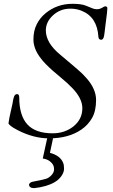

<svg xmlns="http://www.w3.org/2000/svg" viewBox="-20 -724 592 1004"><path d="M159.2 259.8Q131.8 259.8 131.8 240.2Q131.8 238.3 136.7 233.2Q141.6 228 149.4 226.6Q216.8 213.9 227.8 208.3Q238.8 202.6 246.1 195.3Q262.7 178.7 262.7 162.4Q262.7 146 256.6 136.5Q250.5 127 241.7 120.1Q225.6 107.4 203.6 105L226.6 -0.5H257.3L241.2 75.2Q295.9 89.8 310.5 128.4Q314.9 139.2 314.9 158.2Q314.9 177.2 300.8 197Q286.6 216.8 264.2 229.5Q224.6 252.4 159.2 259.8ZM80.6 -214.8Q80.6 -120.1 123 -73.5Q165.5 -26.9 255.4 -26.9Q316.9 -26.9 362.3 -61.5Q410.6 -99.6 410.6 -158.2Q410.6 -208 360.4 -261.2Q346.2 -275.9 331.3 -289.8Q316.4 -303.7 296.6 -319.8Q276.9 -335.9 257.1 -353.3Q237.3 -370.6 219 -389.2Q200.7 -407.7 186.5 -428.2Q154.8 -473.1 154.8 -517.8Q154.8 -562.5 171.9 -596.7Q189 -630.9 217.8 -654.3Q277.3 -704.1 359.9 -704.1Q405.3 -704.1 429.2 -694.3Q453.1 -684.6 463.9 -680.2Q474.6 -675.8 485.6 -675.8Q496.6 -675.8 502.7 -678.2Q508.8 -680.7 513.7 -683.3Q518.6 -686 522.9 -688.5Q527.3 -690.9 531.7 -690.9Q541.5 -689.5 541.3 -681.4Q541 -673.3 540.5 -668.5Q540 -663.6 539.1 -653.3Q533.7 -608.4 530.8 -587.4Q527.8 -566.4 527.1 -556.4Q526.4 -546.4 524.4 -537.1Q520.5 -516.1 509.3 -516.1Q495.6 -516.1 494.6 -531.2Q488.3 -634.8 407.2 -667.5Q379.9 -678.7 349.6 -678.7Q319.3 -678.7 297.1 -669.4Q274.9 -660.2 257.8 -644.5Q219.7 -609.9 219.7 -564.9Q219.7 -500 294.9 -438Q315.4 -421.4 337.2 -402.3Q358.9 -383.3 385 -361.6Q411.1 -339.8 432.6 -314.9Q482.4 -258.3 482.4 -201.2Q482.4 -144 461.7 -107.4Q440.9 -70.8 406.2 -46.9Q338.9 -0.5 236.8 -0.5Q156.2 -0.5 73.2 -43Q46.9 -56.6 36.1 -65.4Q24.4 -75.7 24.4 -79.1Q28.3 -108.4 35.2 -136.2Q42 -164.1 45.2 -181.2Q48.3 -198.2 49.3 -204.6Q50.3 -210.9 52.7 -216.8Q57.6 -231.9 69.1 -231.9Q80.6 -231.9 80.6 -214.8Z"/></svg>

Font: Cardo-Italic
Style: Italic
Weight: 400
Italic angle: -12°
Designer: David J. Perry
Foundry: David J. Perry
Version: Version 0.991